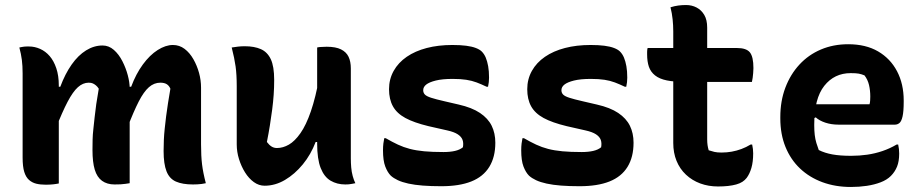

<svg xmlns="http://www.w3.org/2000/svg" viewBox="-20 -729 3670 764"><path d="M799 0Q791 2 782.5 3Q774 4 766 4.5Q758 5 748 5Q706 5 680 -6.5Q654 -18 642.5 -47.5Q631 -77 631 -128Q631 -150 632 -172.5Q633 -195 635.5 -218Q638 -241 641 -266Q644 -291 648.5 -318.5Q653 -346 658 -376Q653 -388 643.5 -394Q634 -400 618 -400Q593 -400 572.5 -382Q552 -364 532 -325Q512 -286 487 -221V-384H502Q521 -435 548.5 -472.5Q576 -510 607.5 -530Q639 -550 668 -550Q694 -550 714.5 -534.5Q735 -519 749.5 -493.5Q764 -468 772 -439Q780 -410 780 -380Q780 -354 780 -326Q780 -298 780 -269.5Q780 -241 780 -212Q780 -183 780 -154Q780 -108 784 -75Q788 -42 799 0ZM496 0Q489 1 479.5 2.5Q470 4 459.5 4.5Q449 5 436 5Q406 5 386 -9.5Q366 -24 357 -54Q348 -84 348 -132Q348 -153 348.5 -173.5Q349 -194 351.5 -215.5Q354 -237 356.5 -262Q359 -287 363 -314.5Q367 -342 373 -376Q368 -384 362 -389Q356 -394 349.5 -397Q343 -400 333 -400Q310 -400 290 -382Q270 -364 249 -324Q228 -284 202 -218V-384H220Q239 -435 265 -472Q291 -509 322.5 -528.5Q354 -548 388 -548Q413 -548 433 -530.5Q453 -513 467 -485.5Q481 -458 488.5 -429.5Q496 -401 496 -379Q496 -333 496 -286.5Q496 -240 496 -193Q496 -146 496 -97.5Q496 -49 496 0ZM214 1Q209 2 203 3Q197 4 191.5 4.5Q186 5 179 5.5Q172 6 163 6Q141 6 124.5 2Q108 -2 95.5 -13Q83 -24 76.5 -45Q70 -66 70 -102Q70 -157 70 -213Q70 -269 70 -325Q70 -381 70 -437Q70 -467 67 -490.5Q64 -514 57 -540Q62 -541 67 -542Q72 -543 76.5 -543.5Q81 -544 86 -544Q91 -544 96 -544Q118 -544 139.5 -534.5Q161 -525 177.5 -506Q194 -487 204 -457.5Q214 -428 214 -389Q214 -325 214 -260Q214 -195 214 -129.5Q214 -64 214 1Z M954 -545Q992 -545 1018 -533.5Q1044 -522 1057.5 -493.5Q1071 -465 1071 -411Q1071 -381 1069 -352Q1067 -323 1063 -292.5Q1059 -262 1054 -230.5Q1049 -199 1042 -164Q1051 -152 1060.5 -146Q1070 -140 1082 -140Q1106 -140 1129.5 -153.5Q1153 -167 1175.5 -199Q1198 -231 1217 -286Q1236 -341 1251 -424V-164H1236Q1217 -114 1185 -75Q1153 -36 1114 -13Q1075 10 1033 10Q1010 10 990 -4.5Q970 -19 955 -43Q940 -67 931 -96Q922 -125 922 -154Q922 -193 922 -231.5Q922 -270 922 -309Q922 -348 922 -386Q922 -432 917.5 -464.5Q913 -497 902 -540Q915 -542 927 -543.5Q939 -545 954 -545ZM1280 -543Q1316 -543 1337 -532.5Q1358 -522 1367 -503Q1376 -484 1376 -457Q1376 -392 1376 -331Q1376 -270 1376 -213Q1376 -156 1376 -99Q1376 -81 1377.5 -63Q1379 -45 1383.5 -28.5Q1388 -12 1394 0Q1388 1 1381 2.5Q1374 4 1367.5 4.5Q1361 5 1354 5Q1321 5 1295.5 -10Q1270 -25 1256 -60.5Q1242 -96 1242 -158Q1242 -224 1242 -290.5Q1242 -357 1242 -420.5Q1242 -484 1242 -540Q1250 -542 1256 -542Q1262 -542 1267.5 -542.5Q1273 -543 1280 -543Z M1745 -124Q1771 -124 1790.5 -128.5Q1810 -133 1822 -143Q1825 -160 1820.5 -172.5Q1816 -185 1801.5 -194.5Q1787 -204 1760 -210L1685 -227Q1627 -241 1593 -259.5Q1559 -278 1543.5 -306Q1528 -334 1528 -374Q1528 -414 1546.5 -447Q1565 -480 1598.5 -503Q1632 -526 1678 -538Q1724 -550 1780 -550Q1812 -550 1835 -547Q1858 -544 1873.5 -538Q1889 -532 1897 -524Q1907 -514 1913 -499.5Q1919 -485 1922.5 -465.5Q1926 -446 1926 -420Q1926 -411 1925 -402Q1924 -393 1922 -384H1916Q1895 -394 1876.5 -401Q1858 -408 1835.5 -411.5Q1813 -415 1781 -415Q1740 -415 1714 -408.5Q1688 -402 1676 -392.5Q1664 -383 1664 -370Q1664 -360 1670.5 -353Q1677 -346 1695.5 -340Q1714 -334 1749 -326L1805 -313Q1858 -301 1890 -279.5Q1922 -258 1936.5 -228.5Q1951 -199 1951 -161Q1951 -104 1927 -65Q1903 -26 1855.5 -7Q1808 12 1736 12Q1695 12 1662.5 9.5Q1630 7 1605 1.5Q1580 -4 1563 -12Q1546 -20 1535 -30Q1522 -43 1513 -66.5Q1504 -90 1504 -131Q1504 -146 1505.5 -158Q1507 -170 1509 -179H1515Q1541 -164 1563.5 -153.5Q1586 -143 1611 -136.5Q1636 -130 1668 -127Q1700 -124 1745 -124Z M2295 -124Q2321 -124 2340.5 -128.5Q2360 -133 2372 -143Q2375 -160 2370.5 -172.5Q2366 -185 2351.5 -194.5Q2337 -204 2310 -210L2235 -227Q2177 -241 2143 -259.5Q2109 -278 2093.5 -306Q2078 -334 2078 -374Q2078 -414 2096.5 -447Q2115 -480 2148.5 -503Q2182 -526 2228 -538Q2274 -550 2330 -550Q2362 -550 2385 -547Q2408 -544 2423.5 -538Q2439 -532 2447 -524Q2457 -514 2463 -499.5Q2469 -485 2472.5 -465.5Q2476 -446 2476 -420Q2476 -411 2475 -402Q2474 -393 2472 -384H2466Q2445 -394 2426.5 -401Q2408 -408 2385.5 -411.5Q2363 -415 2331 -415Q2290 -415 2264 -408.5Q2238 -402 2226 -392.5Q2214 -383 2214 -370Q2214 -360 2220.5 -353Q2227 -346 2245.5 -340Q2264 -334 2299 -326L2355 -313Q2408 -301 2440 -279.5Q2472 -258 2486.5 -228.5Q2501 -199 2501 -161Q2501 -104 2477 -65Q2453 -26 2405.5 -7Q2358 12 2286 12Q2245 12 2212.5 9.5Q2180 7 2155 1.5Q2130 -4 2113 -12Q2096 -20 2085 -30Q2072 -43 2063 -66.5Q2054 -90 2054 -131Q2054 -146 2055.5 -158Q2057 -170 2059 -179H2065Q2091 -164 2113.5 -153.5Q2136 -143 2161 -136.5Q2186 -130 2218 -127Q2250 -124 2295 -124Z M2557 -538H2912Q2950 -538 2964 -520.5Q2978 -503 2978 -458Q2978 -448 2977 -438Q2976 -428 2975 -419.5Q2974 -411 2972 -403H2709Q2663 -403 2633.5 -409Q2604 -415 2586.5 -429Q2569 -443 2562 -463.5Q2555 -484 2555 -513Q2555 -518 2555 -522.5Q2555 -527 2555.5 -531Q2556 -535 2557 -538ZM2973 -154Q2975 -145 2976 -136Q2977 -127 2977 -119Q2977 -85 2970 -61Q2963 -37 2951 -21Q2944 -12 2934 -5.5Q2924 1 2909.5 5Q2895 9 2877 11Q2859 13 2837 13Q2799 13 2766.5 1Q2734 -11 2709.5 -34Q2685 -57 2672 -89Q2659 -121 2659 -160Q2659 -216 2659 -271.5Q2659 -327 2659 -382.5Q2659 -438 2659 -493.5Q2659 -549 2659 -604Q2659 -628 2656.5 -652Q2654 -676 2648 -700Q2664 -705 2679 -707Q2694 -709 2710 -709Q2733 -709 2752 -699Q2771 -689 2782.5 -669.5Q2794 -650 2794 -619Q2794 -563 2794 -507.5Q2794 -452 2794 -396.5Q2794 -341 2794 -285.5Q2794 -230 2794 -174Q2794 -162 2795.5 -151.5Q2797 -141 2800 -131Q2812 -127 2823 -124.5Q2834 -122 2851 -122Q2872 -122 2891.5 -125.5Q2911 -129 2930 -136Q2949 -143 2967 -154Z M3355 -553Q3425 -553 3474 -524.5Q3523 -496 3549.5 -445.5Q3576 -395 3576 -329V-324Q3576 -286 3571.5 -266Q3567 -246 3559 -239.5Q3551 -233 3541 -233H3317Q3288 -233 3264 -241Q3240 -249 3226 -262L3205 -252L3209 -314H3440Q3442 -321 3442.5 -329.5Q3443 -338 3443 -345Q3443 -369 3438 -390.5Q3433 -412 3420 -429Q3408 -434 3397 -436Q3386 -438 3365 -438Q3300 -438 3260 -387.5Q3220 -337 3220 -234V-229Q3220 -209 3222 -192Q3224 -175 3228.5 -160Q3233 -145 3238 -132Q3262 -120 3292.5 -114.5Q3323 -109 3367 -109Q3400 -109 3431 -113.5Q3462 -118 3491.5 -128Q3521 -138 3548 -154H3554Q3556 -145 3557 -136Q3558 -127 3558 -118Q3558 -87 3549.5 -66Q3541 -45 3525 -29Q3509 -13 3484 -3.5Q3459 6 3429 10.5Q3399 15 3366 15Q3304 15 3252.5 -4Q3201 -23 3163.5 -58.5Q3126 -94 3105.5 -144.5Q3085 -195 3085 -258V-263Q3085 -327 3105 -380Q3125 -433 3161 -472Q3197 -511 3246.5 -532Q3296 -553 3355 -553Z"/></svg>

Font: Recursive Casual
Style: Bold
Weight: 700
Version: Version 1.085